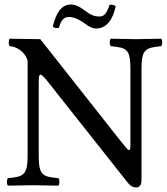

<svg xmlns="http://www.w3.org/2000/svg" viewBox="-20 -818 739 848"><path d="M556 -512V-185C556 -166 556 -155 549 -155C545 -155 530 -173 501 -210L158 -645L23 -647C17 -641 17 -620 23 -614C66 -611 96 -576 102 -550V-133C102 -44 85 -38 15 -31C9 -25 9 -4 15 2C58 1 103 0 127 0C150 0 196 1 238 2C244 -4 244 -25 238 -31C168 -38 151 -42 151 -133V-439C151 -473 151 -488 159 -488C165 -488 176 -477 193 -455L542 -14C553 1 566 10 582 10C596 10 605 -2 605 -21V-512C605 -601 622 -607 692 -614C698 -620 698 -641 692 -647C651 -646 604 -645 580 -645C559 -645 513 -646 469 -647C463 -641 463 -620 469 -614C539 -607 556 -603 556 -512ZM417 -745C398 -745 381 -752 365 -764C345 -778 323 -798 293 -798C250 -798 227 -759 213 -700C219 -694 229 -693 240 -695C250 -728 260 -743 286 -743C303 -743 322 -735 340 -724C361 -710 382 -692 404 -692C450 -692 479 -731 491 -791C485 -795 475 -798 464 -797C450 -755 439 -745 417 -745Z"/></svg>

Font: Libertinus Serif
Style: Regular
Weight: 400
Designer: Philipp H. Poll, Khaled Hosny
Foundry: Caleb Maclennan
Version: Version 7.050;RELEASE